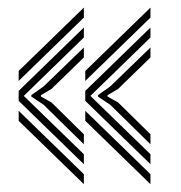

<svg xmlns="http://www.w3.org/2000/svg" viewBox="-20 -565 473 503"><path d="M199.7 -134.8 28.9 -300.8V-326.9L199.7 -492.9V-466.8L42.3 -313.8L199.7 -160.9ZM199.7 -82.5 28.9 -248.5V-274.7L199.7 -108.7ZM199.7 -187 94.3 -290.5 62.2 -311.8V-315.9L94.3 -338.6L199.7 -440.6V-414.5L114.8 -331.9L87.2 -315.6V-312L114.8 -296.7L199.7 -213.2ZM28.9 -353V-379.1L199.7 -545.1V-519ZM374.2 -134.8 203.4 -300.8V-326.9L374.2 -492.9V-466.8L216.8 -313.8L374.2 -160.9ZM374.2 -82.5 203.4 -248.5V-274.7L374.2 -108.7ZM374.2 -187 268.8 -290.5 236.7 -311.8V-315.9L268.8 -338.6L374.2 -440.6V-414.5L289.3 -331.9L261.7 -315.6V-312L289.3 -296.7L374.2 -213.2ZM203.4 -353V-379.1L374.2 -545.1V-519Z"/></svg>

Font: Big Shoulders Inline Text SC Thin
Style: Regular
Weight: 100
Designer: Patric King
Foundry: XO Type Co
Version: Version 2.002